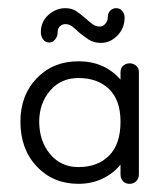

<svg xmlns="http://www.w3.org/2000/svg" viewBox="-20 -440 400 470"><path d="M172 10Q110 10 70 -32.5Q30 -75 30 -142Q30 -207 70 -248.5Q110 -290 172 -290Q236 -290 275 -245V-263Q275 -274 282 -279.5Q289 -285 297 -285Q306 -285 313 -279.5Q320 -274 320 -263V-13Q320 -3 313.5 3.5Q307 10 297 10Q287 10 281 3.5Q275 -3 275 -13V-37Q257 -15 230.5 -2.5Q204 10 172 10ZM172 -31Q219 -31 247 -59Q275 -87 275 -142Q275 -195 247 -222Q219 -249 172 -249Q129 -249 102.5 -218Q76 -187 76 -142Q76 -95 102.5 -63Q129 -31 172 -31ZM227 -335Q209 -335 196.5 -343.5Q184 -352 173 -361Q165 -369 157 -375Q149 -381 140 -381Q133 -381 127 -376Q121 -371 121 -360Q121 -351 115 -343.5Q109 -336 101 -336Q91 -336 85.5 -343.5Q80 -351 80 -361Q80 -387 98.5 -403.5Q117 -420 140 -420Q156 -420 167 -412.5Q178 -405 187 -397Q196 -389 205 -382Q214 -375 224 -375Q232 -375 238 -382Q244 -389 244 -399Q244 -408 250 -414Q256 -420 264 -420Q274 -420 279.5 -413Q285 -406 285 -397Q285 -371 267.5 -353Q250 -335 227 -335Z"/></svg>

Font: Dongle Light
Style: Regular
Weight: 300
Designer: Yanghee Ryu
Foundry: Yanghee Ryu
Version: Version 2.000